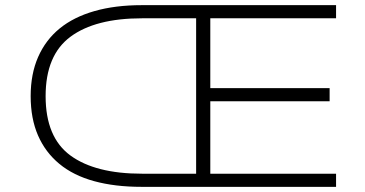

<svg xmlns="http://www.w3.org/2000/svg" viewBox="-20 -725 1415 745"><path d="M529 0Q426 0 345.5 -22Q265 -44 210.5 -89Q156 -134 127.5 -199.5Q99 -265 99 -352Q99 -438 128 -504Q157 -570 211.5 -614.5Q266 -659 346.5 -682Q427 -705 530 -705H1284V-654H796V-383H1259V-332H796V-51H1284V0ZM531 -51H741V-654H531Q350 -654 253.5 -582.5Q157 -511 157 -352Q157 -192 253.5 -121.5Q350 -51 531 -51Z"/></svg>

Font: Nunito Sans 7pt Expanded ExtraLight
Style: Regular
Weight: 250
Width: 7
Designer: Vernon Adams
Foundry: Vernon Adams
Version: Version 3.101;gftools[0.9.27]